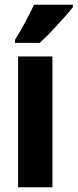

<svg xmlns="http://www.w3.org/2000/svg" viewBox="-20 -879 326 806"><path d="M200 -93H56V-642H200ZM286 -849Q273 -832 249 -805Q225 -778 198 -749.5Q171 -721 147 -699H43V-712Q68 -752 87.5 -789Q107 -826 123 -859H286Z"/></svg>

Font: Noto Sans Kannada UI ExtraCondensed ExtraBold
Style: Regular
Weight: 800
Width: 2
Designer: Jelle Bosma - Monotype Design Team
Foundry: Monotype Imaging Inc.
Version: Version 2.005; ttfautohint (v1.8.4.7-5d5b)